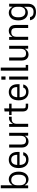

<svg xmlns="http://www.w3.org/2000/svg" viewBox="2021 -2782 966 5049"><g transform="rotate(-90 2504.5 -257.0)"><path d="M314.9 9.8Q214.4 9.8 157.2 -92.8L152.8 0H78.1V-720.2H158.2V-409.2Q215.3 -509.8 314.9 -509.8Q356 -509.8 392.1 -492.7Q428.2 -475.6 456.1 -443.8Q483.9 -412.1 500 -362.1Q516.1 -312 516.1 -250Q516.1 -188 500 -137.9Q483.9 -87.9 456.1 -56.2Q428.2 -24.4 392.1 -7.3Q356 9.8 314.9 9.8ZM158.2 -210Q158.2 -140.1 193.8 -97.7Q229.5 -55.2 293.9 -55.2Q361.3 -55.2 397.7 -100.8Q434.1 -146.5 434.1 -230V-270Q434.1 -353.5 397.7 -399.2Q361.3 -444.8 293.9 -444.8Q229.5 -444.8 193.8 -402.3Q158.2 -359.9 158.2 -290Z M832 9.8Q731 9.8 670.4 -57.9Q609.9 -125.5 609.9 -250Q609.9 -374.5 669.4 -442.1Q729 -509.8 828.1 -509.8Q924.3 -509.8 979.2 -447.8Q1034.2 -385.7 1034.2 -279.8V-226.1H691.9Q692.9 -143.6 728.8 -98.9Q764.6 -54.2 832 -54.2Q879.9 -54.2 909.2 -75.7Q938.5 -97.2 944.8 -129.9H1026.9Q1013.2 -64.5 961.4 -27.3Q909.7 9.8 832 9.8ZM691.9 -288.1H959Q959 -361.8 926 -403.8Q893.1 -445.8 828.1 -445.8Q765.1 -445.8 730.5 -404.8Q695.8 -363.8 691.9 -288.1Z M1307.6 9.8Q1237.3 9.8 1193.6 -37.8Q1149.9 -85.4 1149.9 -168V-500H1229.5V-174.8Q1229.5 -115.7 1254.6 -85.9Q1279.8 -56.2 1336.4 -56.2Q1397.5 -56.2 1427.5 -91.1Q1457.5 -126 1457.5 -200.2V-500H1537.6V0H1462.9L1458.5 -86.9Q1429.2 -40 1394 -15.1Q1358.9 9.8 1307.6 9.8Z M1693.4 0V-500H1768.1L1772.5 -399.9Q1810.1 -460 1844 -482.4Q1877.9 -504.9 1932.1 -504.9H1959.5V-433.1H1902.3Q1835.9 -433.1 1804.7 -398.2Q1773.4 -363.3 1773.4 -293.9V0Z M2237.3 0Q2098.1 0 2098.1 -144V-436H2005.4V-500H2098.1V-620.1L2178.2 -629.9V-500H2304.2V-436H2178.2V-141.1Q2178.2 -89.8 2189.9 -76.9Q2201.7 -64 2247.1 -64H2304.2V0Z M2613.3 9.8Q2512.2 9.8 2451.7 -57.9Q2391.1 -125.5 2391.1 -250Q2391.1 -374.5 2450.7 -442.1Q2510.3 -509.8 2609.4 -509.8Q2705.6 -509.8 2760.5 -447.8Q2815.4 -385.7 2815.4 -279.8V-226.1H2473.1Q2474.1 -143.6 2510 -98.9Q2545.9 -54.2 2613.3 -54.2Q2661.1 -54.2 2690.4 -75.7Q2719.7 -97.2 2726.1 -129.9H2808.1Q2794.4 -64.5 2742.7 -27.3Q2690.9 9.8 2613.3 9.8ZM2473.1 -288.1H2740.2Q2740.2 -361.8 2707.3 -403.8Q2674.3 -445.8 2609.4 -445.8Q2546.4 -445.8 2511.7 -404.8Q2477.1 -363.8 2473.1 -288.1Z M2936 0V-500H3016.1V0ZM2934.1 -595.2H3018.1V-705.1H2934.1Z M3171.9 0V-720.2H3252V-64H3321.8V0Z M3595.7 9.8Q3525.4 9.8 3481.7 -37.8Q3438 -85.4 3438 -168V-500H3517.6V-174.8Q3517.6 -115.7 3542.7 -85.9Q3567.9 -56.2 3624.5 -56.2Q3685.5 -56.2 3715.6 -91.1Q3745.6 -126 3745.6 -200.2V-500H3825.7V0H3751L3746.6 -86.9Q3717.3 -40 3682.1 -15.1Q3647 9.8 3595.7 9.8Z M3981.4 0V-500H4056.2L4060.5 -412.1Q4089.8 -459.5 4126.7 -484.6Q4163.6 -509.8 4218.3 -509.8Q4287.6 -509.8 4330.6 -464.8Q4373.5 -419.9 4373.5 -332V0H4293.5V-325.2Q4293.5 -384.3 4267.8 -414.1Q4242.2 -443.8 4184.1 -443.8Q4122.6 -443.8 4092 -408.9Q4061.5 -374 4061.5 -299.8V0Z M4711.4 206.1Q4618.7 206.1 4562.7 164.1Q4506.8 122.1 4497.1 47.9H4579.1Q4585.4 90.3 4617.9 116.2Q4650.4 142.1 4714.4 142.1Q4786.1 142.1 4818.6 107.4Q4851.1 72.8 4851.1 1V-107.9Q4794.9 -7.8 4694.3 -7.8Q4652.8 -7.8 4617.2 -23.4Q4581.5 -39.1 4553.5 -69.1Q4525.4 -99.1 4509.3 -147.9Q4493.2 -196.8 4493.2 -258.8Q4493.2 -320.8 4509.3 -369.6Q4525.4 -418.5 4553.5 -448.5Q4581.5 -478.5 4617.2 -494.1Q4652.8 -509.8 4694.3 -509.8Q4749 -509.8 4786.9 -483.6Q4824.7 -457.5 4852.1 -408.2L4856.4 -500H4931.2V-3.9Q4931.2 95.7 4875.5 150.9Q4819.8 206.1 4711.4 206.1ZM4575.2 -248Q4575.2 -164.6 4611.6 -118.9Q4647.9 -73.2 4715.3 -73.2Q4779.8 -73.2 4815.4 -115.7Q4851.1 -158.2 4851.1 -228V-290Q4851.1 -359.9 4815.4 -402.3Q4779.8 -444.8 4715.3 -444.8Q4647.9 -444.8 4611.6 -399.2Q4575.2 -353.5 4575.2 -270Z"/></g></svg>

Font: TASA Orbiter Text
Style: Regular
Weight: 400
Designer: Weizhong Zhang
Version: Version 1.000;Glyphs 3.1.2 (3151)